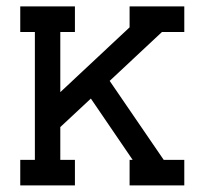

<svg xmlns="http://www.w3.org/2000/svg" viewBox="-20 -563 621 583"><path d="M539.6 -465.8H471.7L313 -317.4L477.1 -77.6H539.6V0H373.5V-77.6H382.8L255.9 -263.7L163.1 -177.2V-77.6H207.5V0H41.5V-77.6H85.9V-465.8H41.5V-543.5H207.5V-465.8H163.1V-283.2L373.5 -480V-543.5H539.6Z"/></svg>

Font: Turpis
Style: Regular
Weight: 400
Designer: GGBotNet
Foundry: f0n7
Version: 1.00